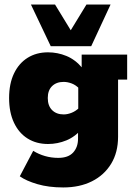

<svg xmlns="http://www.w3.org/2000/svg" viewBox="-20 -643 596 844"><path d="M258 181Q194 181 144.5 166.5Q95 152 67 132L126 20Q150 35 178 43Q206 51 236 51Q280 51 301.5 27.5Q323 4 323 -33V-66L342 -79Q311 -42 272 -26Q233 -10 191 -10Q140 -10 101.5 -34Q63 -58 41.5 -103.5Q20 -149 20 -212Q20 -275 41.5 -320Q63 -365 101.5 -389Q140 -413 191 -413Q233 -413 272 -397Q311 -381 342 -344L339 -330V-403H539V-293H499V-42Q499 27 468.5 77Q438 127 384 154Q330 181 258 181ZM260 -140Q277 -140 295.5 -147.5Q314 -155 330 -171L324 -124V-297L330 -252Q314 -269 295.5 -276Q277 -283 260 -283Q228 -283 209 -264.5Q190 -246 190 -212Q190 -178 209 -159Q228 -140 260 -140ZM203 -440 116 -623H222L291 -510L360 -623H466L381 -440Z"/></svg>

Font: Rokkitt SemiBold Black
Style: Regular
Weight: 900
Version: Version 3.103